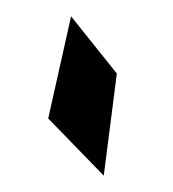

<svg xmlns="http://www.w3.org/2000/svg" viewBox="-20 -901 212 235"><path d="M39 -756 107 -686 123 -811 67 -881Z"/></svg>

Font: bitstorm
Style: excn
Weight: 400
Version: Version 0.2